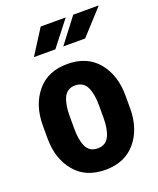

<svg xmlns="http://www.w3.org/2000/svg" viewBox="-142 -840 769 936"><g transform="rotate(-20 242.5 -371.5)"><path d="M28.3 -296.9Q28.3 -402.3 85 -470.7Q140.6 -538.1 242.2 -538.1Q343.8 -538.1 400.4 -470.7Q457 -402.3 457 -296.9Q457 -274.4 457 -230.5Q457 -124 400.4 -56.6Q343.8 10.7 243.2 10.7Q140.6 10.7 85 -56.6Q28.3 -124 28.3 -230.5Q28.3 -236.3 28.3 -247.1Q28.3 -259.8 28.3 -296.9ZM167 -230.5Q167 -169.9 183.6 -135.7Q200.2 -100.6 243.2 -100.6Q284.2 -100.6 301.8 -135.7Q319.3 -170.9 319.3 -230.5Q319.3 -252.9 319.3 -296.9Q319.3 -355.5 301.8 -391.6Q284.2 -426.8 242.2 -426.8Q201.2 -426.8 183.6 -390.6Q167 -355.5 167 -296.9Q167 -274.4 167 -230.5ZM352.5 -753.9Q384.8 -753.9 481.4 -753.9Q482.4 -753.9 483.4 -752Q454.1 -719.7 367.2 -625Q338.9 -625 253.9 -625Q279.3 -657.2 352.5 -753.9ZM183.6 -753.9Q215.8 -753.9 313.5 -753.9Q289.1 -721.7 212.9 -625Q185.5 -625 101.6 -625Q122.1 -657.2 183.6 -753.9Z"/></g></svg>

Font: Noto Sans Hebrew DECATHLON 
Style: Bold
Weight: 400
Designer: Monotype Design Team
Version: Version 2.000;GOOG;noto-fonts:20170220:a8a215d2e889